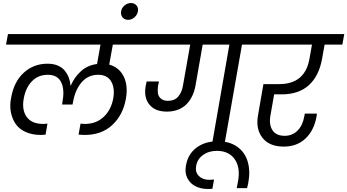

<svg xmlns="http://www.w3.org/2000/svg" viewBox="-20 -967 2311 1278"><path d="M817.9 -309.1Q798.3 -199.7 725.8 -133.5Q653.3 -67.4 539.1 -68.8Q525.4 -68.8 502.9 -70.8L516.1 -144Q533.7 -142.1 544.9 -142.1Q620.1 -142.1 669.9 -188.7Q719.7 -235.4 733.9 -312Q745.6 -380.9 720 -425Q694.3 -469.2 632.8 -469.2Q566.9 -469.2 523.7 -419.7Q480.5 -370.1 465.8 -286.1L462.9 -271H394L395 -286.1Q411.6 -368.7 387.5 -418.9Q363.3 -469.2 298.8 -469.2Q233.9 -469.2 192.4 -426Q150.9 -382.8 138.2 -312Q124 -235.8 157.5 -189Q190.9 -142.1 268.1 -142.1Q276.4 -142.1 295.9 -144L283.2 -70.8Q258.8 -68.8 252.9 -68.8Q194.8 -68.8 151.6 -88.1Q108.4 -107.4 85 -140.9Q61.5 -174.3 52.5 -219.5Q43.5 -264.6 54.2 -316.9Q72.8 -423.3 138.4 -483.2Q204.1 -543 296.9 -543Q335.4 -543 365 -530.3Q394.5 -517.6 411.6 -496.1Q428.7 -474.6 438 -450Q447.3 -425.3 449.2 -397.9H451.2Q475.1 -453.1 518.6 -492.9Q562 -532.7 626 -541L648.9 -669.9H20L33.2 -740.2H990.2L977.1 -669.9H731L707 -537.1Q772.9 -519 803.2 -458.3Q833.5 -397.5 817.9 -309.1Z M833 -835Q809.1 -835 795.7 -851.3Q782.2 -867.7 786.1 -891.1Q789.6 -914.1 808.8 -930.4Q828.1 -946.8 851.1 -946.8Q875.5 -946.8 888.7 -930.7Q901.9 -914.6 897.9 -891.1Q894 -868.2 875 -851.6Q856 -835 833 -835Z M1390.1 0 1506.8 -669.9H1329.1L1281.7 -399.9Q1275.4 -362.8 1261.2 -331.8Q1247.1 -300.8 1224.1 -276.1Q1201.2 -251.5 1167.2 -237.8Q1133.3 -224.1 1090.8 -224.1Q1011.7 -224.1 973.9 -271.5Q936 -318.8 949.7 -395L956.1 -424.8H1038.1L1031.7 -394Q1028.3 -369.1 1031 -347.4Q1033.7 -325.7 1050.8 -310.8Q1067.9 -295.9 1097.2 -295.9Q1143.1 -295.9 1167 -325Q1190.9 -354 1197.8 -397L1246.1 -669.9H923.8L936 -740.2H1734.9L1723.1 -669.9H1590.8L1473.1 0Z M1363.8 291Q1318.4 291 1282.5 273.4Q1246.6 255.9 1227.5 219.5Q1208.5 183.1 1217.8 134.8Q1230.5 59.1 1287.6 16.1Q1344.7 -26.9 1429.7 -26.9Q1506.8 -26.9 1558.3 9.3Q1609.9 45.4 1628.7 108.4Q1647.5 171.4 1632.3 252Q1630.9 257.8 1628.4 268.8Q1626 279.8 1624.5 285.2H1555.7L1563.5 244.1Q1582 150.4 1543 93.8Q1503.9 37.1 1423.3 37.1Q1369.6 37.1 1331.3 64.7Q1293 92.3 1285.6 138.2Q1278.3 179.7 1304 204.8Q1329.6 230 1373.5 230Q1382.3 230 1404.8 228L1393.6 290Q1384.8 291 1363.8 291Z M1670.4 -669.9 1682.6 -740.2H2271.5L2258.8 -669.9H2140.6L2123.5 -574.2Q2103 -460.9 2035.6 -399.9Q1968.3 -338.9 1854.5 -338.9H1804.7L1780.8 -202.1Q1768.6 -139.6 1793 -101.3Q1817.4 -63 1874.5 -63Q1926.3 -63 1960.7 -97.9Q1995.1 -132.8 2005.4 -191.9L2008.8 -210.9H2089.4Q2087.4 -197.3 2087.4 -193.8Q2071.3 -100.1 2014.2 -45.7Q1957 8.8 1868.7 8.8Q1771.5 8.8 1725.6 -51.5Q1679.7 -111.8 1698.7 -207L1733.4 -407.2H1838.4Q2009.3 -407.2 2039.6 -574.2L2056.6 -669.9Z"/></svg>

Font: SVN-Poppins
Style: Italic
Weight: 400
Italic angle: -10°
Designer: Ninad Kale (Devanagari), Jonny Pinhorn (Latin)
Foundry: Indian Type Foundry
Version: Version 3.002 2017